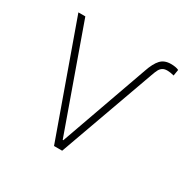

<svg xmlns="http://www.w3.org/2000/svg" viewBox="-125 -666 801 796"><g transform="rotate(30 276.0 -268.5)"><path d="M70.3 -530.3 245.1 -40H248L396.5 -458Q410.6 -499.5 428.2 -518.3Q445.8 -537.1 476.6 -537.1Q501 -537.1 514.6 -530.3L509.8 -501Q491.7 -505.9 477.5 -505.9Q463.4 -505.9 454.8 -500.2Q446.3 -494.6 441.2 -484.9Q436 -475.1 429.7 -457L265.6 0H226.6L37.1 -530.3Z"/></g></svg>

Font: Pretendard Thin
Style: Regular
Weight: 100
Designer: Base glyphs from Inter by Rasmus Andersson; Hangeul glyphs from Noto Sans CJK(Source Han Sans) by Jang Soo-young and Kan
Foundry: Kil Hyung-jin
Version: Version 1.309